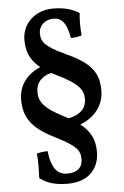

<svg xmlns="http://www.w3.org/2000/svg" viewBox="-62 -758 676 1044"><g transform="rotate(-5 275.5 -236.0)"><path d="M491 -248C491 -350 444 -403 312 -463C198 -515 185 -544 185 -587C185 -625 216 -659 266 -659C304 -659 336 -636 351 -546C374 -546 392 -549 410 -555C406 -593 406 -642 410 -677C379 -697 337 -714 268 -714C165 -714 98 -642 98 -559C98 -501 112 -450 171 -403C102 -374 52 -317 52 -235C52 -138 94 -78 212 -19C335 43 351 67 351 117C351 161 320 187 269 187C224 187 183 164 171 56C152 56 128 59 112 64C116 106 115 154 113 198C144 221 184 242 265 242C382 242 438 171 438 84C438 20 419 -27 361 -73C437 -102 491 -163 491 -248ZM300 -112C293 -116 285 -121 276 -125C164 -182 144 -220 144 -270C144 -313 167 -351 227 -366C234 -362 241 -359 249 -355C379 -293 398 -256 398 -208C398 -170 377 -127 300 -112Z"/></g></svg>

Font: Vollkorn Semibold
Style: Regular
Weight: 600
Designer: Friedrich Althausen
Foundry: Friedrich Althausen
Version: Version 4.015;PS 004.015;hotconv 1.0.88;makeotf.lib2.5.64775